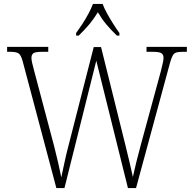

<svg xmlns="http://www.w3.org/2000/svg" viewBox="-20 -951 980 971"><path d="M95 -640Q86 -673 74 -681Q62 -689 31 -689H16V-714H224V-689H194Q158 -689 148.5 -681.5Q139 -674 139 -658Q139 -649 142.5 -633Q146 -617 153 -592L255 -207Q267 -160 274 -128.5Q281 -97 290 -54Q299 -95 306.5 -131Q314 -167 325 -209L454 -713H491L613 -222Q625 -174 634.5 -133.5Q644 -93 652 -56Q659 -89 669.5 -131.5Q680 -174 692 -218L793 -589Q799 -614 803 -631Q807 -648 807 -658Q807 -674 797 -681.5Q787 -689 751 -689H721V-714H925V-689H906Q885 -689 873 -686Q861 -683 854 -671Q847 -659 840 -634L668 0H627L467 -644L306 0H265ZM365 -784Q379 -803 396 -829Q413 -855 427.5 -882Q442 -909 450 -931H499Q507 -909 522 -882Q537 -855 553.5 -829Q570 -803 584 -784V-771H571Q539 -802 517 -828.5Q495 -855 475 -889Q454 -855 432 -828.5Q410 -802 378 -771H365Z"/></svg>

Font: Noto Serif Lao SemiCondensed ExtraLight
Style: Regular
Weight: 200
Width: 4
Designer: Monotype Design Team
Foundry: Monotype Imaging Inc.
Version: Version 2.003; ttfautohint (v1.8.4.7-5d5b)